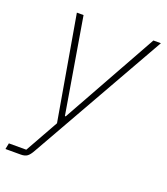

<svg xmlns="http://www.w3.org/2000/svg" viewBox="-154 -600 773 891"><g transform="rotate(20 232.0 -154.0)"><path d="M450 -508H487L108 161Q96 183 84.5 191.5Q73 200 53 200H-23L-17 170H69L161 6L72 -508H105L184 -38H188Z"/></g></svg>

Font: IBM Plex Sans ExtLt
Style: Italic
Weight: 200
Italic angle: -11°
Designer: Mike Abbink, Paul van der Laan, Pieter van Rosmalen
Foundry: Bold Monday
Version: Version 3.005